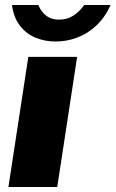

<svg xmlns="http://www.w3.org/2000/svg" viewBox="-20 -743 460 763"><path d="M13.5 0 92.5 -517H286.5L207.5 0ZM201.5 -578Q158.5 -578 121.5 -593.2Q84.5 -608.5 59.5 -640.5Q34.5 -672.5 27.5 -723H132.5Q139.5 -706 150.5 -693Q161.5 -680 177.2 -672.5Q193 -665 214.5 -665Q247.5 -665 272 -681.2Q296.5 -697.5 314.5 -723H419.5Q397.5 -674 363.2 -641.8Q329 -609.5 287.2 -593.8Q245.5 -578 201.5 -578Z"/></svg>

Font: Public Sans Thin Black
Style: Italic
Weight: 900
Italic angle: -8°
Version: Version 2.001